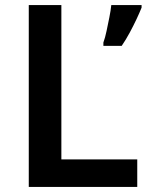

<svg xmlns="http://www.w3.org/2000/svg" viewBox="-20 -734 590 754"><path d="M93 0V-714H221V-108H519V0ZM536 -704Q528 -684 516 -658.5Q504 -633 489.5 -606Q475 -579 458 -554H386V-567Q393 -586 398.5 -612.5Q404 -639 409.5 -666Q415 -693 417 -714H536Z"/></svg>

Font: Noto Sans Cham SemiBold
Style: Regular
Weight: 600
Version: Version 2.002